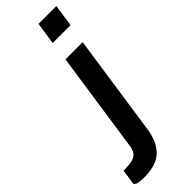

<svg xmlns="http://www.w3.org/2000/svg" viewBox="-373 -755 942 942"><g transform="rotate(-45 98.0 -284.0)"><path d="M-16.5 166Q-56 166 -66.8 159.2Q-77.5 152.5 -77.5 152.5L-65.5 71.5L-22 68.5Q10 64.5 24 50.2Q38 36 42.5 6L119 -517H238.5L161.5 8.5Q150 87.5 108.5 126.8Q67 166 -16.5 166ZM131.5 -618 149 -733.5H272.5L255.5 -618Z"/></g></svg>

Font: Public Sans Thin SemiBold
Style: Italic
Weight: 600
Italic angle: -8°
Version: Version 2.001